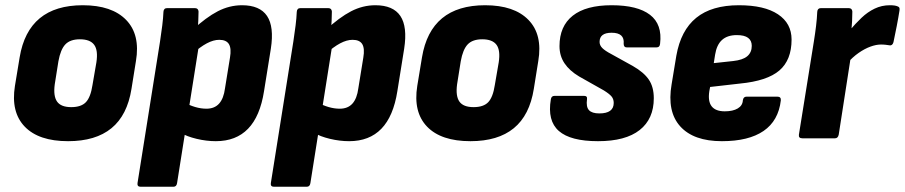

<svg xmlns="http://www.w3.org/2000/svg" viewBox="-20 -528 3454 733"><path d="M240 11Q128 11 74.5 -44.5Q21 -100 37 -200L55 -309Q88 -508 296 -508Q407 -508 461.5 -452Q516 -396 499 -295L482 -189Q466 -88 405.5 -38.5Q345 11 240 11ZM252 -119Q290 -119 308 -138Q326 -157 333 -203L348 -290Q355 -336 339.5 -357Q324 -378 285 -378Q248 -378 229.5 -358.5Q211 -339 203 -294L189 -206Q183 -161 198 -140Q213 -119 252 -119Z M804 11Q768 11 730.5 2Q693 -7 670 -21L686 -136Q703 -126 725 -119.5Q747 -113 768 -113Q799 -113 816.5 -132.5Q834 -152 839 -191L858 -308Q864 -343 854 -359.5Q844 -376 817 -376Q795 -376 769.5 -362.5Q744 -349 713 -321L714 -413Q767 -462 811.5 -485Q856 -508 904 -508Q972 -508 999.5 -467Q1027 -426 1014 -342L988 -180Q973 -84 927 -36.5Q881 11 804 11ZM517 185Q503 185 505 171L591 -370Q596 -403 599.5 -431Q603 -459 604 -483Q605 -497 618 -497H724Q737 -497 738 -484Q738 -469 737 -448.5Q736 -428 734 -410L739 -353L656 171Q654 185 642 185Z M1313 11Q1277 11 1239.5 2Q1202 -7 1179 -21L1195 -136Q1212 -126 1234 -119.5Q1256 -113 1277 -113Q1308 -113 1325.5 -132.5Q1343 -152 1348 -191L1367 -308Q1373 -343 1363 -359.5Q1353 -376 1326 -376Q1304 -376 1278.5 -362.5Q1253 -349 1222 -321L1223 -413Q1276 -462 1320.5 -485Q1365 -508 1413 -508Q1481 -508 1508.5 -467Q1536 -426 1523 -342L1497 -180Q1482 -84 1436 -36.5Q1390 11 1313 11ZM1026 185Q1012 185 1014 171L1100 -370Q1105 -403 1108.5 -431Q1112 -459 1113 -483Q1114 -497 1127 -497H1233Q1246 -497 1247 -484Q1247 -469 1246 -448.5Q1245 -428 1243 -410L1248 -353L1165 171Q1163 185 1151 185Z M1776 11Q1664 11 1610.5 -44.5Q1557 -100 1573 -200L1591 -309Q1624 -508 1832 -508Q1943 -508 1997.5 -452Q2052 -396 2035 -295L2018 -189Q2002 -88 1941.5 -38.5Q1881 11 1776 11ZM1788 -119Q1826 -119 1844 -138Q1862 -157 1869 -203L1884 -290Q1891 -336 1875.5 -357Q1860 -378 1821 -378Q1784 -378 1765.5 -358.5Q1747 -339 1739 -294L1725 -206Q1719 -161 1734 -140Q1749 -119 1788 -119Z M2263 11Q2158 11 2113.5 -28Q2069 -67 2083 -149Q2085 -162 2097 -162H2210Q2223 -162 2221 -149Q2217 -120 2228.5 -107.5Q2240 -95 2268 -95Q2323 -95 2323 -135Q2323 -150 2314.5 -160Q2306 -170 2285 -183L2191 -236Q2154 -258 2135 -286.5Q2116 -315 2116 -352Q2116 -428 2166.5 -468Q2217 -508 2315 -508Q2414 -508 2461.5 -471.5Q2509 -435 2500 -361Q2499 -347 2486 -347H2373Q2361 -347 2361 -361Q2365 -403 2315 -403Q2269 -403 2269 -368Q2269 -355 2279.5 -344.5Q2290 -334 2313 -322L2396 -276Q2438 -252 2457 -224Q2476 -196 2476 -153Q2476 -74 2422 -31.5Q2368 11 2263 11Z M2736 11Q2628 11 2577 -45.5Q2526 -102 2544 -206L2562 -315Q2579 -412 2638 -460Q2697 -508 2801 -508Q2898 -508 2950 -473.5Q3002 -439 3002 -377Q3002 -299 2955.5 -259Q2909 -219 2805 -209L2691 -196L2688 -180Q2682 -141 2697 -122Q2712 -103 2747 -103Q2778 -103 2796.5 -114Q2815 -125 2816 -145Q2818 -159 2830 -159H2948Q2962 -159 2961 -145Q2952 -67 2895 -28Q2838 11 2736 11ZM2705 -287 2779 -295Q2816 -299 2833 -313.5Q2850 -328 2850 -353Q2850 -373 2836 -383.5Q2822 -394 2793 -394Q2757 -394 2736.5 -375.5Q2716 -357 2710 -319Z M3043 0Q3028 0 3030 -14L3087 -369Q3092 -400 3095.5 -429Q3099 -458 3100 -483Q3101 -497 3114 -497H3220Q3233 -497 3234 -484Q3234 -467 3233 -446.5Q3232 -426 3230 -406L3234 -349L3182 -14Q3179 0 3168 0ZM3214 -286 3223 -411Q3246 -438 3269 -460Q3292 -482 3319 -495Q3346 -508 3377 -508Q3397 -508 3406 -504Q3412 -502 3413.5 -498.5Q3415 -495 3414 -488Q3410 -462 3403.5 -428.5Q3397 -395 3391 -367Q3387 -353 3376 -355Q3369 -356 3361.5 -357Q3354 -358 3343 -358Q3325 -358 3303 -350Q3281 -342 3258 -326Q3235 -310 3214 -286Z"/></svg>

Font: Sofia Sans Semi Condensed Black
Style: Italic
Weight: 900
Italic angle: -9°
Version: Version 4.100